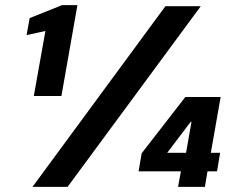

<svg xmlns="http://www.w3.org/2000/svg" viewBox="-20 -724 916 744"><path d="M111 -352 156 -604 83 -588 95 -654 220 -704H280L218 -352ZM106 0 621 -700H758L242 0ZM670 0 681 -60H517L529 -130L698 -348H835L797 -132H833L821 -60H784L774 0ZM628 -132H701L722 -252H719Z"/></svg>

Font: DM Sans 36pt ExtraBold
Style: Italic
Weight: 800
Italic angle: -10°
Designer: Colophon Foundry, Jonny Pinhorn
Foundry: Colophon Foundry
Version: Version 4.004;gftools[0.9.30]